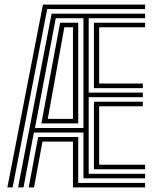

<svg xmlns="http://www.w3.org/2000/svg" viewBox="-20 -820 683 840"><path d="M12.2 0 168 -800H614.8V-780.2H186.5L35.2 0ZM59 0 205.8 -760.2H614.8V-740.5H368V-414.8H604.8V-394.8H368V-59.5H614.8V-39.8H345V-240.2H128.2L82.8 0ZM105.5 0 147 -220.5H322.2V-19.8H614.8V0H299.2V-200.5H165.8L128.8 0ZM133 -260H345V-740.5H224ZM161 -280 243 -720.5H322.2V-280ZM189 -300H299.2V-700.8H261.5ZM391 -434.5V-720.5H614.8V-700.8H413.8V-454.5H604.8V-434.5ZM391 -79.5V-375H604.8V-355H413.8V-99.2H614.8V-79.5Z"/></svg>

Font: Big Shoulders Inline Text Thin
Style: Bold
Weight: 700
Version: Version 2.002